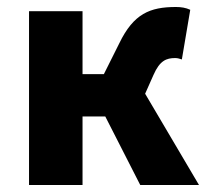

<svg xmlns="http://www.w3.org/2000/svg" viewBox="-20 -529 594 549"><path d="M63 0H216V-196H281L381 0H549L395 -261L419 -315C437 -356 456 -363 481 -363C488 -363 494 -361 500 -359L524 -501C511 -507 498 -509 483 -509C409 -509 362 -490 321 -405L277 -317H216V-497H63Z"/></svg>

Font: DAIFUKU Sans
Style: Bold
Weight: 700
Designer: Original font ‘Source Han Sans JP’ : Paul D. Hunt
Foundry: Daifuku
Version: Version 1.000